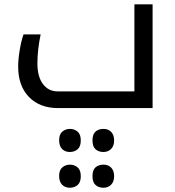

<svg xmlns="http://www.w3.org/2000/svg" viewBox="-20 -505 818 897"><path d="M252 0Q165.5 0 115.2 -52Q64.9 -104 64.9 -193.8Q64.9 -227.1 72 -270.5Q79.1 -314 89.8 -344.2H169.9Q154.8 -272 154.8 -209.2Q154.8 -146.5 180.7 -112.3Q206.5 -78.1 249 -78.1H607.9V-484.9H692.9V0ZM499.3 190.7Q485.4 205.1 463.1 205.1Q440.9 205.1 426.5 192.4Q412.1 179.7 412.1 150.9Q412.1 122.1 426.5 109.6Q440.9 97.2 463.6 97.2Q486.3 97.2 499.8 111.6Q513.2 126 513.2 151.1Q513.2 176.3 499.3 190.7ZM342.5 192.4Q327.6 205.1 305.9 205.1Q284.2 205.1 270.3 191.2Q256.3 177.2 256.3 149.9Q256.3 122.6 271.2 109.9Q286.1 97.2 306.9 97.2Q327.6 97.2 342.5 109.9Q357.4 122.6 357.4 151.1Q357.4 179.7 342.5 192.4ZM499.3 357.7Q485.4 372.1 463.1 372.1Q440.9 372.1 426.5 359.4Q412.1 346.7 412.1 317.9Q412.1 289.1 426.5 276.6Q440.9 264.2 463.6 264.2Q486.3 264.2 499.8 278.6Q513.2 293 513.2 318.1Q513.2 343.3 499.3 357.7ZM342.5 359.4Q327.6 372.1 305.9 372.1Q284.2 372.1 270.3 358.2Q256.3 344.2 256.3 316.9Q256.3 289.6 271.2 276.9Q286.1 264.2 306.9 264.2Q327.6 264.2 342.5 276.9Q357.4 289.6 357.4 318.1Q357.4 346.7 342.5 359.4Z"/></svg>

Font: DroidArabicKufi
Style: Regular
Weight: 400
Designer: Pascal Zoghbi
Foundry: Ascender Corporation
Version: Version 1.00